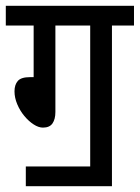

<svg xmlns="http://www.w3.org/2000/svg" viewBox="-20 -642 482 662"><path d="M171 -554V-256Q171 -231 161 -216.5Q151 -202 128 -202Q113 -202 96 -213Q79 -224 64 -242Q49 -260 39.5 -282.5Q30 -305 30 -327Q30 -350 41.5 -363Q53 -376 83 -376H96V-554H0V-622H442V-554H366V0H291V-554ZM69 -68H322V0H69Z"/></svg>

Font: Noto Sans Devanagari ExtraCondensed
Style: Regular
Weight: 400
Width: 2
Designer: Jelle Bosma - Monotype Design Team
Foundry: Monotype Imaging Inc.
Version: Version 2.006